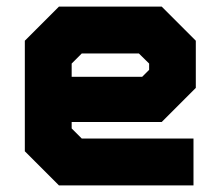

<svg xmlns="http://www.w3.org/2000/svg" viewBox="-20 -560 666 580"><path d="M468.5 -540 571.5 -437V-294.5L468.5 -191.5H196.5V-172L227 -141.5H564.5V0H158L55 -103V-437L158 -540ZM432 -471 496 -408V-315L443 -262H124.5V-403L193.5 -471ZM432 -471H193.5L124.5 -403V-137L189.5 -73H502H189.5L124.5 -137V-262H443L496 -315V-408ZM399.5 -398.5H227L196.5 -368V-328H409.5L430.5 -349V-368Z"/></svg>

Font: Tourney Black
Style: Regular
Weight: 900
Version: Version 1.015